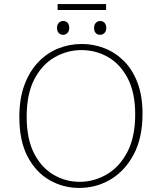

<svg xmlns="http://www.w3.org/2000/svg" viewBox="-20 -916 794 943"><path d="M369 7Q290 7 223 -31.5Q156 -70 115.5 -147Q75 -224 75 -341Q75 -432 100 -499Q125 -566 168 -611Q211 -656 266 -678Q321 -700 382 -700Q440 -700 493.5 -679Q547 -658 589 -616Q631 -574 655.5 -509.5Q680 -445 680 -357Q680 -240 637.5 -159Q595 -78 524.5 -35.5Q454 7 369 7ZM371 -23Q442 -23 504.5 -59.5Q567 -96 605.5 -169.5Q644 -243 644 -354Q644 -461 607.5 -531Q571 -601 511 -635.5Q451 -670 380 -670Q310 -670 248 -634.5Q186 -599 148.5 -526.5Q111 -454 111 -343Q111 -234 147 -163.5Q183 -93 242.5 -58Q302 -23 371 -23ZM472 -745Q458 -745 450 -754Q442 -763 442 -779Q442 -795 451 -804Q460 -813 472 -813Q485 -813 493.5 -804Q502 -795 502 -779Q502 -763 493 -754Q484 -745 472 -745ZM290 -745Q277 -745 268.5 -754Q260 -763 260 -779Q260 -795 269 -804Q278 -813 290 -813Q304 -813 312 -804Q320 -795 320 -779Q320 -763 311 -754Q302 -745 290 -745ZM501 -896V-867H263V-896Z"/></svg>

Font: Bitter Thin ExtraLight
Style: Regular
Weight: 250
Version: Version 2.002